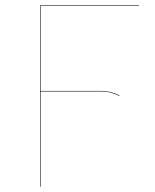

<svg xmlns="http://www.w3.org/2000/svg" viewBox="-20 -700 581 720"><path d="M132 -678V-359H359Q396 -359 428 -342L427 -340Q396 -357 359 -357H132V0H130V-680H501V-678Z"/></svg>

Font: FiraGO Two
Style: Regular
Weight: 100
Designer: bBox Type
Foundry: bBox Type GmbH
Version: Version 1.001